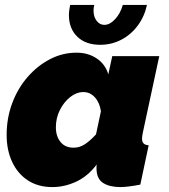

<svg xmlns="http://www.w3.org/2000/svg" viewBox="-20 -750 686 780"><path d="M193 10Q135 10 93.5 -17Q52 -44 29.5 -92Q7 -140 7 -202Q7 -270 29.5 -330.5Q52 -391 92 -437Q132 -483 183 -509.5Q234 -536 291 -536Q338 -536 373 -512.5Q408 -489 420 -448L436 -522H627L560 -210Q557 -195 557 -186Q557 -161 584 -160L550 0Q524 5 503.5 7.5Q483 10 469 10Q425 10 398.5 -7Q372 -24 372 -67Q372 -71 372 -74.5Q372 -78 373 -82Q337 -34 289.5 -12Q242 10 193 10ZM279 -150Q303 -150 324 -163.5Q345 -177 370 -204L390 -298Q385 -333 365.5 -354.5Q346 -376 319 -376Q291 -376 265.5 -356Q240 -336 223.5 -303.5Q207 -271 207 -233Q207 -196 226 -173Q245 -150 279 -150ZM404 -649Q426 -649 447.5 -672Q469 -695 479 -730H577Q567 -683 539.5 -646Q512 -609 472.5 -588.5Q433 -568 387 -568Q328 -568 294 -601Q260 -634 260 -689Q260 -699 261.5 -709.5Q263 -720 265 -730H363Q360 -718 360 -707Q360 -682 372.5 -665.5Q385 -649 404 -649Z"/></svg>

Font: Raleway Black
Style: Italic
Weight: 900
Italic angle: -12°
Designer: Matt McInerney, Pablo Impallari, Rodrigo Fuenzalida
Foundry: Matt McInerney, Pablo Impallari, Rodrigo Fuenzalida
Version: Version 4.101;RELEASE